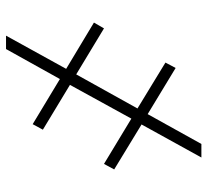

<svg xmlns="http://www.w3.org/2000/svg" viewBox="-46 -650 695 644"><g transform="rotate(-90 302.0 -327.5)"><path d="M375 -419.9 260.7 -214.4 414.6 -120.6 396.5 -86.4 241.7 -180.2 141.6 0H96.2L207 -200.7L56.2 -292.5L74.7 -326.7L226.6 -234.9L339.8 -440.9L189.5 -531.7L208 -565.9L359.4 -474.6L460 -655.3H504.9L393.6 -453.6L548.8 -360.4L529.3 -326.7Z"/></g></svg>

Font: Inter ExtraLight
Style: Regular
Weight: 250
Designer: Rasmus Andersson
Foundry: rsms
Version: Version 4.001;git-66647c0bb